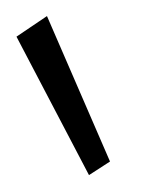

<svg xmlns="http://www.w3.org/2000/svg" viewBox="-20 -802 184 233"><path d="M88 -589.5 0 -757.5 37 -782.5 113.5 -606Z"/></svg>

Font: Spartan Thin ExtraLight
Style: Regular
Weight: 250
Version: Version 1.004